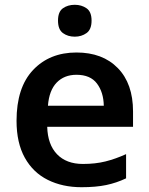

<svg xmlns="http://www.w3.org/2000/svg" viewBox="-20 -771 621 801"><path d="M299 -552Q408 -552 471.5 -487Q535 -422 535 -306V-242H177Q179 -168 218 -127.5Q257 -87 326 -87Q378 -87 420 -97.5Q462 -108 506 -128V-27Q466 -8 423 1Q380 10 320 10Q241 10 179.5 -20.5Q118 -51 83.5 -113Q49 -175 49 -267Q49 -406 118 -479Q187 -552 299 -552ZM299 -459Q248 -459 216.5 -426.5Q185 -394 180 -330H413Q412 -386 384.5 -422.5Q357 -459 299 -459ZM292 -751Q320 -751 341 -736.5Q362 -722 362 -685Q362 -648 341 -633Q320 -618 292 -618Q263 -618 242.5 -633Q222 -648 222 -685Q222 -722 242.5 -736.5Q263 -751 292 -751Z"/></svg>

Font: Noto Sans Ethiopic SemiBold
Style: Regular
Weight: 600
Designer: Monotype Design Team
Foundry: Monotype Imaging Inc.
Version: Version 2.102; ttfautohint (v1.8.4.7-5d5b)